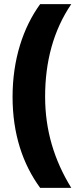

<svg xmlns="http://www.w3.org/2000/svg" viewBox="-20 -754 376 932"><path d="M41 -284C41 -105 90 42 175 158H326C243 23 199 -121 199 -285C199 -454 239 -606 326 -734H175C92 -620 41 -465 41 -284Z"/></svg>

Font: Noto Sans Hebrew Condensed Black
Style: Regular
Weight: 900
Width: 3
Designer: Monotype Design Team
Foundry: Monotype Imaging Inc.
Version: Version 2.004